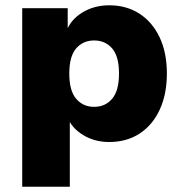

<svg xmlns="http://www.w3.org/2000/svg" viewBox="-20 -526 692 726"><path d="M64 180V-495H236V-405H230Q246 -451 291 -478.5Q336 -506 393 -506Q458 -506 507 -474.5Q556 -443 583.5 -385Q611 -327 611 -248Q611 -170 584 -111.5Q557 -53 508 -21Q459 11 393 11Q338 11 295 -15Q252 -41 236 -81H244V180ZM336 -122Q378 -122 404 -152.5Q430 -183 430 -248Q430 -313 404 -343Q378 -373 336 -373Q294 -373 268 -343Q242 -313 242 -248Q242 -183 268 -152.5Q294 -122 336 -122Z"/></svg>

Font: Nunito Sans 11pt Black
Style: Regular
Weight: 900
Version: Version 3.101;gftools[0.9.27]